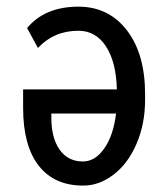

<svg xmlns="http://www.w3.org/2000/svg" viewBox="-20 -559 506 588"><path d="M220.2 -538.6C151.9 -538.6 99.4 -516.8 63 -473.1L96.2 -412.1C129.1 -447.3 170.4 -464.8 220.2 -464.8C255.7 -464.8 283.9 -448.8 304.7 -416.7C325.5 -384.7 336.6 -340.8 337.9 -285.2H50.8V-228.5C50.8 -151.4 66.7 -92.4 98.4 -51.8C130.1 -11.1 175.3 9.3 233.9 9.3C265.8 9.9 296.7 -1 326.7 -23.4C356.6 -45.9 380.4 -77.5 397.9 -118.2C415.5 -158.9 424.3 -203.8 424.3 -252.9V-271C424.3 -352.7 405.8 -417.7 368.7 -466.1C331.5 -514.4 282.1 -538.6 220.2 -538.6ZM233.9 -64.5C203.6 -64.5 179.9 -76.4 162.8 -100.3C145.8 -124.3 137.2 -157.1 137.2 -198.7V-211.4H335.4C329.9 -166.2 317.8 -130.4 299.1 -104C280.4 -77.6 258.6 -64.5 233.9 -64.5Z"/></svg>

Font: Roboto Condensed
Style: Regular
Weight: 400
Designer: Google
Version: Version 2.134; 2016